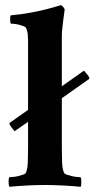

<svg xmlns="http://www.w3.org/2000/svg" viewBox="-20 -715 364 739"><path d="M88 -558Q88 -571 87 -582Q86 -593 81 -606Q79 -611 71.5 -614Q64 -617 54.5 -619.5Q45 -622 36 -623Q27 -624 22 -624Q21 -624 20 -628.5Q19 -633 19 -638.5Q19 -644 19.5 -649.5Q20 -655 22 -656Q64 -660 99 -666.5Q134 -673 159 -679.5Q184 -686 198.5 -690.5Q213 -695 214 -695Q219 -694 223.5 -688Q228 -682 229 -678Q226 -660 224 -642Q222 -626 220 -608Q218 -590 218 -575V-383L303 -443Q305 -441 309 -436.5Q313 -432 317 -427Q321 -422 323 -417.5Q325 -413 323 -411L218 -337V-145Q218 -113 219 -89.5Q220 -66 226 -51Q228 -46 236.5 -43Q245 -40 255 -37.5Q265 -35 275 -34Q285 -33 290 -33Q292 -30 292.5 -25Q293 -20 293 -14Q293 -8 292.5 -3Q292 2 290 4Q261 1 223 -1Q185 -3 153 -3Q121 -3 83 -1Q45 1 16 4Q15 2 14 -3Q13 -8 13 -14Q13 -20 13.5 -25Q14 -30 16 -33Q21 -33 31 -34Q41 -35 51 -37.5Q61 -40 69.5 -43Q78 -46 80 -51Q86 -66 87 -89.5Q88 -113 88 -145V-246L36 -210Q34 -213 30 -217.5Q26 -222 22.5 -227Q19 -232 17 -236Q15 -240 17 -242L88 -292Z"/></svg>

Font: Vermiglione
Style: Bold
Weight: 700
Version: Version 1.000